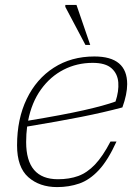

<svg xmlns="http://www.w3.org/2000/svg" viewBox="-20 -752 566 782"><path d="M454.5 -175.5Q420 -99.5 382.5 -59.2Q345 -19 303 -4.5Q261 10 212.5 10Q141 10 95.2 -30.5Q49.5 -71 49.5 -160Q49.5 -267.5 88.8 -349Q128 -430.5 199 -476.2Q270 -522 364.5 -522Q498 -522 498 -409.5Q498 -368.5 478.5 -314.5Q402 -294 311.2 -276Q220.5 -258 90.5 -236.5Q86.5 -206 86.5 -173.5Q86.5 -22 216 -22Q262.5 -22 298.8 -35.2Q335 -48.5 366.8 -81.8Q398.5 -115 430 -175.5ZM357.5 -496Q293.5 -496 239.2 -468.2Q185 -440.5 147 -387.8Q109 -335 94.5 -260.5Q237 -284 320.2 -302.8Q403.5 -321.5 450.5 -338.5Q464.5 -380.5 461.8 -416.2Q459 -452 434.2 -474Q409.5 -496 357.5 -496ZM347.5 -569H328L246 -724V-732H291.5Z"/></svg>

Font: Newsreader 6pt ExtraLight
Style: Italic
Weight: 275
Italic angle: -17°
Designer: Hugues Gentile
Foundry: Production Type
Version: Version 1.003; ttfautohint (v1.8.3)